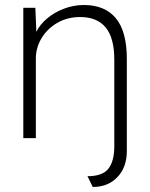

<svg xmlns="http://www.w3.org/2000/svg" viewBox="-20 -551 598 766"><path d="M350 195 329 152Q389 152 412.5 122Q436 92 436 32V-313Q436 -400 401.5 -441.5Q367 -483 300 -483Q249 -483 209 -460Q169 -437 146 -399Q123 -361 123 -318V0H73V-520H121L125 -424Q139 -453 168 -477.5Q197 -502 235.5 -516.5Q274 -531 315 -531Q398 -531 442 -478.5Q486 -426 486 -315V52Q486 116 448.5 155.5Q411 195 350 195Z"/></svg>

Font: Lexend ExtraLight
Style: Regular
Weight: 200
Designer: Bonnie Shaver-Troup, Thomas Jockin
Foundry: Lexend
Version: Version 1.007; ttfautohint (v1.8.3)